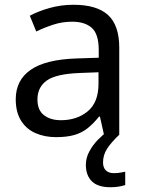

<svg xmlns="http://www.w3.org/2000/svg" viewBox="-20 -565 601 805"><path d="M288 -545Q386 -545 433 -502Q480 -459 480 -365V0H416L399 -76H395Q372 -47 347.5 -27.5Q323 -8 291.5 1Q260 10 215 10Q167 10 128.5 -7Q90 -24 68 -59.5Q46 -95 46 -149Q46 -229 109 -272.5Q172 -316 303 -320L394 -323V-355Q394 -422 365 -448Q336 -474 283 -474Q241 -474 203 -461.5Q165 -449 132 -433L105 -499Q140 -518 188 -531.5Q236 -545 288 -545ZM314 -259Q214 -255 175.5 -227Q137 -199 137 -148Q137 -103 164.5 -82Q192 -61 235 -61Q303 -61 348 -98.5Q393 -136 393 -214V-262ZM412 116Q412 138 424 149.5Q436 161 457 161Q474 161 485.5 158.5Q497 156 505 155V211Q491 215 477 217.5Q463 220 443 220Q390 220 365 195Q340 170 340 126Q340 97 354.5 70Q369 43 390.5 21Q412 -1 432 -15L480 0Q446 32 429 58.5Q412 85 412 116Z"/></svg>

Font: Noto Sans Thai
Style: Regular
Weight: 400
Designer: Monotype Design Team
Foundry: Monotype Imaging Inc.
Version: Version 2.001